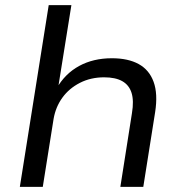

<svg xmlns="http://www.w3.org/2000/svg" viewBox="-20 -725 709 745"><path d="M57 0 169 -705H257L205 -381H199Q232 -439 287 -469Q342 -499 414 -499Q477 -499 518 -476.5Q559 -454 576 -407.5Q593 -361 582 -290L536 0H447L492 -286Q500 -334 490.5 -364.5Q481 -395 454.5 -410Q428 -425 384 -425Q332 -425 290 -403.5Q248 -382 222 -346Q196 -310 188 -264L146 0Z"/></svg>

Font: Nunito Sans 10pt SemiExpanded
Style: Italic
Weight: 400
Width: 6
Italic angle: -9°
Designer: Vernon Adams
Foundry: Vernon Adams
Version: Version 3.101;gftools[0.9.27]